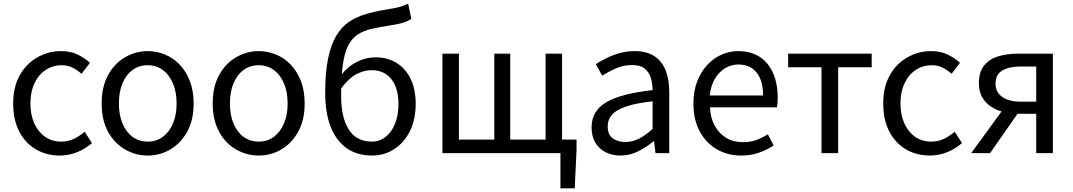

<svg xmlns="http://www.w3.org/2000/svg" viewBox="-20 -836 5859 1048"><path d="M306 13Q234 13 176.5 -20.5Q119 -54 85.5 -117.5Q52 -181 52 -271Q52 -362 88 -425.5Q124 -489 184 -523Q244 -557 313 -557Q366 -557 404.5 -538Q443 -519 471 -493L425 -433Q402 -454 375.5 -467Q349 -480 317 -480Q268 -480 229 -454Q190 -428 168 -381Q146 -334 146 -271Q146 -209 167.5 -162Q189 -115 226.5 -89Q264 -63 314 -63Q352 -63 384 -78.5Q416 -94 442 -117L482 -55Q445 -23 400 -5Q355 13 306 13Z M786 13Q720 13 662 -20.5Q604 -54 569.5 -117.5Q535 -181 535 -271Q535 -362 569.5 -425.5Q604 -489 662 -523Q720 -557 786 -557Q836 -557 881.5 -538Q927 -519 962 -482Q997 -445 1017 -392Q1037 -339 1037 -271Q1037 -181 1002 -117.5Q967 -54 910 -20.5Q853 13 786 13ZM786 -63Q833 -63 868.5 -89Q904 -115 924 -162Q944 -209 944 -271Q944 -334 924 -381Q904 -428 868.5 -454Q833 -480 786 -480Q739 -480 703.5 -454Q668 -428 648.5 -381Q629 -334 629 -271Q629 -209 648.5 -162Q668 -115 703.5 -89Q739 -63 786 -63Z M1392 13Q1326 13 1268 -20.5Q1210 -54 1175.5 -117.5Q1141 -181 1141 -271Q1141 -362 1175.5 -425.5Q1210 -489 1268 -523Q1326 -557 1392 -557Q1442 -557 1487.5 -538Q1533 -519 1568 -482Q1603 -445 1623 -392Q1643 -339 1643 -271Q1643 -181 1608 -117.5Q1573 -54 1516 -20.5Q1459 13 1392 13ZM1392 -63Q1439 -63 1474.5 -89Q1510 -115 1530 -162Q1550 -209 1550 -271Q1550 -334 1530 -381Q1510 -428 1474.5 -454Q1439 -480 1392 -480Q1345 -480 1309.5 -454Q1274 -428 1254.5 -381Q1235 -334 1235 -271Q1235 -209 1254.5 -162Q1274 -115 1309.5 -89Q1345 -63 1392 -63Z M2011 13Q1889 13 1822 -76Q1755 -165 1755 -329Q1755 -440 1770.5 -515.5Q1786 -591 1815 -640Q1844 -689 1885.5 -717Q1927 -745 1980 -760Q2033 -775 2095 -785Q2126 -790 2144.5 -794Q2163 -798 2177.5 -803.5Q2192 -809 2208 -816L2225 -733Q2204 -719 2176 -711Q2148 -703 2114 -698Q2054 -689 2008.5 -678.5Q1963 -668 1931.5 -647Q1900 -626 1880 -586.5Q1860 -547 1851 -480.5Q1842 -414 1842 -312Q1842 -194 1884 -128.5Q1926 -63 2010 -63Q2052 -63 2085 -89Q2118 -115 2136.5 -161.5Q2155 -208 2155 -269Q2155 -325 2138 -366.5Q2121 -408 2088 -430.5Q2055 -453 2008 -453Q1968 -453 1926 -431.5Q1884 -410 1841 -352L1838 -420Q1875 -471 1925.5 -497Q1976 -523 2031 -523Q2095 -523 2144.5 -492.5Q2194 -462 2221.5 -405Q2249 -348 2249 -269Q2249 -183 2217 -119.5Q2185 -56 2131 -21.5Q2077 13 2011 13Z M3039 192V0H2996V-74H3127V-17L3117 192ZM2395 0V-543H2485V-74H2678V-543H2765V-74H2958V-543H3048V0Z M3367 13Q3322 13 3286 -5Q3250 -23 3229.5 -57.5Q3209 -92 3209 -141Q3209 -230 3288.5 -277.5Q3368 -325 3542 -344Q3542 -379 3532.5 -410.5Q3523 -442 3499 -461.5Q3475 -481 3430 -481Q3383 -481 3341.5 -462.5Q3300 -444 3267 -423L3232 -486Q3257 -502 3290 -518.5Q3323 -535 3362 -546Q3401 -557 3445 -557Q3511 -557 3552.5 -529Q3594 -501 3613.5 -451.5Q3633 -402 3633 -334V0H3558L3550 -65H3547Q3509 -33 3463.5 -10Q3418 13 3367 13ZM3393 -61Q3432 -61 3467.5 -79Q3503 -97 3542 -132V-283Q3451 -273 3397 -254.5Q3343 -236 3320 -209.5Q3297 -183 3297 -147Q3297 -100 3325 -80.5Q3353 -61 3393 -61Z M4025 13Q3952 13 3893 -21Q3834 -55 3799.5 -118.5Q3765 -182 3765 -271Q3765 -338 3785 -390.5Q3805 -443 3839.5 -480.5Q3874 -518 3918 -537.5Q3962 -557 4008 -557Q4078 -557 4126 -526Q4174 -495 4199.5 -437.5Q4225 -380 4225 -302Q4225 -287 4224 -274Q4223 -261 4221 -250H3855Q3858 -192 3881.5 -149.5Q3905 -107 3944 -83.5Q3983 -60 4035 -60Q4075 -60 4107.5 -71.5Q4140 -83 4171 -103L4203 -42Q4168 -19 4124 -3Q4080 13 4025 13ZM3854 -315H4145Q4145 -397 4109.5 -440.5Q4074 -484 4010 -484Q3972 -484 3938.5 -464Q3905 -444 3882.5 -407Q3860 -370 3854 -315Z M4464 0V-469H4282V-543H4738V-469H4555V0Z M5055 13Q4983 13 4925.5 -20.5Q4868 -54 4834.5 -117.5Q4801 -181 4801 -271Q4801 -362 4837 -425.5Q4873 -489 4933 -523Q4993 -557 5062 -557Q5115 -557 5153.5 -538Q5192 -519 5220 -493L5174 -433Q5151 -454 5124.5 -467Q5098 -480 5066 -480Q5017 -480 4978 -454Q4939 -428 4917 -381Q4895 -334 4895 -271Q4895 -209 4916.5 -162Q4938 -115 4975.5 -89Q5013 -63 5063 -63Q5101 -63 5133 -78.5Q5165 -94 5191 -117L5231 -55Q5194 -23 5149 -5Q5104 13 5055 13Z M5636 0V-215H5536Q5496 -215 5457.5 -224.5Q5419 -234 5389 -254Q5359 -274 5341 -305.5Q5323 -337 5323 -382Q5323 -442 5351 -477.5Q5379 -513 5427 -528Q5475 -543 5535 -543H5727V0ZM5551 -281H5636V-473H5551Q5487 -473 5450.5 -451Q5414 -429 5414 -380Q5414 -333 5450.5 -307Q5487 -281 5551 -281ZM5281 0 5472 -262 5548 -235 5384 0Z"/></svg>

Font: Noto Sans HK
Style: Regular
Weight: 400
Designer: Ryoko NISHIZUKA 西塚涼子 (kana, bopomofo & ideographs); Paul D. Hunt (Latin, Greek & Cyrillic); Sandoll Communications 산돌커뮤니
Foundry: Adobe
Version: Version 2.004-H2;hotconv 1.0.118;makeotfexe 2.5.65603